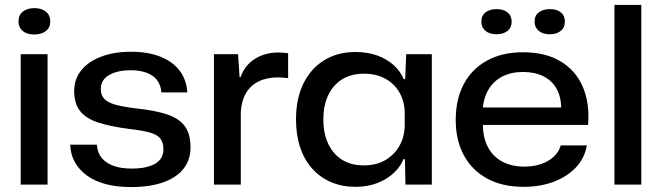

<svg xmlns="http://www.w3.org/2000/svg" viewBox="-20 -749 2686 779"><path d="M64 0V-529H173V0ZM119 -609Q89 -609 72 -623.5Q55 -638 55 -662Q55 -688 73 -702Q91 -716 119 -716Q149 -716 166.5 -701.5Q184 -687 184 -662Q184 -637 166 -623Q148 -609 119 -609Z M512 10Q454 10 409 -2Q364 -14 332.5 -37Q301 -60 283.5 -91.5Q266 -123 265 -162H373Q375 -130 392.5 -108.5Q410 -87 441 -76Q472 -65 514 -65Q575 -65 609 -84.5Q643 -104 643 -143Q643 -172 629.5 -188Q616 -204 585.5 -212Q555 -220 503 -226Q427 -236 378 -252Q329 -268 305 -298.5Q281 -329 281 -379Q281 -428 309.5 -463.5Q338 -499 390 -519Q442 -539 512 -539Q581 -539 631 -519Q681 -499 709 -462Q737 -425 740 -374H635Q632 -406 616 -425.5Q600 -445 573 -454.5Q546 -464 511 -464Q456 -464 422.5 -444.5Q389 -425 389 -388Q389 -362 404 -347Q419 -332 451 -323.5Q483 -315 534 -309Q609 -301 657.5 -285Q706 -269 729.5 -237.5Q753 -206 753 -151Q753 -101 725 -65Q697 -29 643 -9.5Q589 10 512 10Z M848 0V-529H946L952 -436H956Q973 -484 1014 -510Q1055 -536 1109 -536Q1121 -536 1131 -535Q1141 -534 1149 -533V-432Q1140 -433 1129.5 -434Q1119 -435 1108 -435Q1063 -435 1030 -419Q997 -403 978.5 -372Q960 -341 957 -295V0Z M1422 9Q1368 9 1323.5 -10Q1279 -29 1247 -64.5Q1215 -100 1198 -150.5Q1181 -201 1181 -264Q1181 -350 1211.5 -411Q1242 -472 1296 -505Q1350 -538 1422 -538Q1471 -538 1510 -524Q1549 -510 1576.5 -485.5Q1604 -461 1618 -428H1624L1628 -529H1732V0H1625L1623 -103H1617Q1596 -53 1543.5 -22Q1491 9 1422 9ZM1456 -78Q1509 -78 1546 -101Q1583 -124 1602.5 -160.5Q1622 -197 1622 -241V-291Q1622 -334 1602.5 -370.5Q1583 -407 1545.5 -428.5Q1508 -450 1457 -450Q1406 -450 1369.5 -428Q1333 -406 1312.5 -364.5Q1292 -323 1292 -264Q1292 -207 1312 -165Q1332 -123 1368.5 -100.5Q1405 -78 1456 -78Z M2104 9Q2018 9 1956.5 -24.5Q1895 -58 1862 -119Q1829 -180 1829 -262Q1829 -347 1862 -408.5Q1895 -470 1956.5 -503.5Q2018 -537 2102 -537Q2193 -537 2254.5 -500Q2316 -463 2344.5 -397Q2373 -331 2366 -242H1939Q1940 -187 1961 -149.5Q1982 -112 2019.5 -92.5Q2057 -73 2107 -73Q2164 -73 2204 -96.5Q2244 -120 2255 -159H2361Q2352 -107 2316.5 -69.5Q2281 -32 2226.5 -11.5Q2172 9 2104 9ZM1938 -301 1931 -313H2266L2257 -301Q2258 -353 2239 -387.5Q2220 -422 2185 -439.5Q2150 -457 2102 -457Q2054 -457 2018 -438.5Q1982 -420 1961.5 -385Q1941 -350 1938 -301ZM2211 -610Q2182 -610 2165.5 -624Q2149 -638 2149 -661Q2149 -686 2166 -699Q2183 -712 2211 -712Q2240 -712 2256 -698.5Q2272 -685 2272 -661Q2272 -637 2255 -623.5Q2238 -610 2211 -610ZM1995 -610Q1966 -610 1949.5 -624Q1933 -638 1933 -661Q1933 -686 1950 -699Q1967 -712 1995 -712Q2023 -712 2039.5 -698.5Q2056 -685 2056 -661Q2056 -637 2039 -623.5Q2022 -610 1995 -610Z M2473 0V-729H2582V0Z"/></svg>

Font: Mona Sans SemiExpanded Medium
Style: Regular
Weight: 500
Width: 6
Designer: Deni Anggara
Foundry: GitHub
Version: Version 2.000